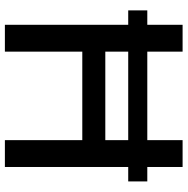

<svg xmlns="http://www.w3.org/2000/svg" viewBox="-11 -757 768 786"><g transform="rotate(90 373.0 -364.0)"><path d="M81.5 0V-504.9H22.5V-583H81.5V-727.5H191.4V-583H553.7V-727.5H663.6V-583H722.7V-504.9H663.6V0H553.7V-316.9H191.4V0ZM191.4 -411.1H553.7V-504.9H191.4Z"/></g></svg>

Font: Inter Tight Medium
Style: Regular
Weight: 500
Designer: Rasmus Andersson
Foundry: rsms
Version: Version 3.004; ttfautohint (v1.8.4.7-5d5b)